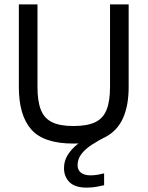

<svg xmlns="http://www.w3.org/2000/svg" viewBox="-20 -647 673 876"><path d="M482 -627H567V-250Q567 -165 541 -107.5Q515 -50 459.5 -21Q404 8 315 8Q179 8 122.5 -56.5Q66 -121 66 -250V-627H151V-250Q151 -186 166 -147Q181 -108 216.5 -90Q252 -72 315 -72Q378 -72 414.5 -89.5Q451 -107 466.5 -146.5Q482 -186 482 -250ZM464 -24Q429 -6 399.5 13Q370 32 352 55Q334 78 334 107Q334 129 349.5 141Q365 153 393 153Q410 153 427 150Q444 147 455 144V198Q447 200 424.5 204.5Q402 209 376 209Q322 209 297 184Q272 159 272 120Q272 87 289 60Q306 33 331.5 12.5Q357 -8 383.5 -21.5Q410 -35 429 -42Z"/></svg>

Font: Blinker
Style: Regular
Weight: 400
Designer: Juergen Huber
Foundry: supertype
Version: 1.017